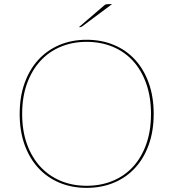

<svg xmlns="http://www.w3.org/2000/svg" viewBox="-20 -900 837 927"><path d="M521 -880 376 -772Q371.5 -769 367 -769H361L482 -873Q486.5 -877 490.5 -878.5Q494.5 -880 503 -880ZM722 -350Q722 -267 698.2 -201Q674.5 -135 631.8 -88.8Q589 -42.5 529.5 -17.8Q470 7 398 7Q326.5 7 267.2 -17.8Q208 -42.5 165.2 -88.8Q122.5 -135 98.8 -201Q75 -267 75 -350Q75 -432.5 98.8 -498.8Q122.5 -565 165.2 -611.5Q208 -658 267.2 -683Q326.5 -708 398 -708Q470 -708 529.5 -683.2Q589 -658.5 631.8 -612Q674.5 -565.5 698.2 -499.2Q722 -433 722 -350ZM709 -350Q709 -431.5 686.2 -496Q663.5 -560.5 622.5 -605.5Q581.5 -650.5 524.2 -674.2Q467 -698 398 -698Q330 -698 273 -674.2Q216 -650.5 174.8 -605.5Q133.5 -560.5 110.2 -496Q87 -431.5 87 -350Q87 -268.5 110.2 -204.2Q133.5 -140 174.8 -95.2Q216 -50.5 273 -26.8Q330 -3 398 -3Q467 -3 524.2 -26.8Q581.5 -50.5 622.5 -95.2Q663.5 -140 686.2 -204.2Q709 -268.5 709 -350Z"/></svg>

Font: Lato Hairline
Style: Regular
Weight: 250
Designer: Lukasz Dziedzic
Foundry: Lukasz Dziedzic
Version: Version 1.104; Western+Polish opensource